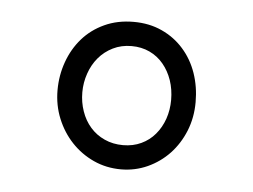

<svg xmlns="http://www.w3.org/2000/svg" viewBox="-32 -758 433 328"><g transform="rotate(5 184.5 -594.5)"><path d="M65.9 -593.8Q65.9 -619.1 74.2 -642.3Q82.5 -665.5 97.9 -683.1Q113.3 -700.7 135.5 -710.9Q157.7 -721.2 185.5 -721.2Q212.4 -721.2 234.1 -711.2Q255.9 -701.2 271.2 -683.8Q286.6 -666.5 294.7 -643.3Q302.7 -620.1 302.7 -593.8Q302.7 -567.4 293.5 -544.4Q284.2 -521.5 268.3 -504.6Q252.4 -487.8 231 -478Q209.5 -468.3 185.5 -468.3Q160.2 -468.3 138.4 -478.3Q116.7 -488.3 100.6 -505.4Q84.5 -522.5 75.2 -545.2Q65.9 -567.9 65.9 -593.8ZM108.4 -593.8Q108.4 -576.7 113.8 -561.3Q119.1 -545.9 129.2 -534.4Q139.2 -522.9 153.6 -516.4Q168 -509.8 185.5 -509.8Q202.6 -509.8 216.6 -516.4Q230.5 -522.9 240.2 -534.4Q250 -545.9 255.4 -561.3Q260.7 -576.7 260.7 -593.8Q260.7 -611.8 255.4 -627.4Q250 -643.1 240.2 -654.8Q230.5 -666.5 216.6 -673.1Q202.6 -679.7 185.5 -679.7Q168 -679.7 153.6 -672.6Q139.2 -665.5 129.2 -653.6Q119.1 -641.6 113.8 -626Q108.4 -610.4 108.4 -593.8Z"/></g></svg>

Font: Ufes Sans Light
Style: Regular
Weight: 200
Designer: Ricardo Esteves & Thais Bronze
Foundry: ProDesignUfes - Ricardo Esteves, Thais Bronze (This is a derivative work, based on Roboto family, by Christian Robertson
Version: Version 2.0